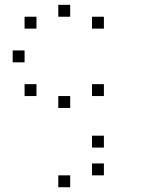

<svg xmlns="http://www.w3.org/2000/svg" viewBox="-20 -487 707 807"><path d="M416.7 200V250H366.7V200ZM275 250V300H225V250ZM416.7 83.3V133.3H366.7V83.3ZM416.7 -133.3V-83.3H366.7V-133.3ZM275 -83.3V-33.3H225V-83.3ZM133.3 -133.3V-83.3H83.3V-133.3ZM83.3 -275V-225H33.3V-275ZM416.7 -416.7V-366.7H366.7V-416.7ZM275 -466.7V-416.7H225V-466.7ZM133.3 -416.7V-366.7H83.3V-416.7Z"/></svg>

Font: 0xA000-Boxes
Style: Boxes
Weight: 400
Version: Version 0.1